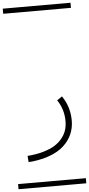

<svg xmlns="http://www.w3.org/2000/svg" viewBox="-82 -1012 694 1497"><g transform="rotate(-5 265.0 -263.5)"><path d="M360.4 -221.2 400.4 -248.5Q460 -162.6 460 -54.2Q460 2.9 438.5 52Q417 101.1 374 140.9Q331.1 180.7 260.3 206.5Q189.5 232.4 96.7 239.3L92.8 190.4Q162.1 185.1 217 169.2Q272 153.3 307.9 130.6Q343.8 107.9 367.4 77.6Q391.1 47.4 401.1 14.9Q411.1 -17.6 411.1 -54.2Q411.1 -147 360.4 -221.2ZM0 402.8H530.3V442.9H0ZM0 -970.2H530.3V-930.2H0Z"/></g></svg>

Font: AzarMehrMSRS1
Style: Regular
Weight: 1
Designer: Amin Abedi
Version: Version 1.00